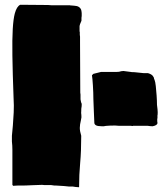

<svg xmlns="http://www.w3.org/2000/svg" viewBox="-20 -771 696 806"><path d="M312 15 298 14 285 12H269Q262 11 249 10Q236 9 217 8Q205 8 202 7Q198 6 195 6Q192 6 189 6H167L157 5Q129 6 114.5 6.5Q100 7 92 7.5Q84 8 73 8H53L35 9L32 5V-142Q32 -150 31.5 -159.5Q31 -169 30 -177V-201L34 -244Q36 -269 37.5 -298.5Q39 -328 37 -359Q33 -467 32 -537Q31 -607 33.5 -649Q36 -691 42 -714Q50 -744 65 -751L182 -750Q187 -749 195 -749Q203 -749 225 -749H273Q275 -748 280 -748Q285 -748 292 -747Q315 -746 321 -729Q323 -720 323 -714.5Q323 -709 323 -704L322 -696V-684Q319 -677 316 -669.5Q313 -662 314 -654V-639Q315 -638 315 -635.5Q315 -633 315 -625L316 -617V-594L317 -382Q318 -379 318 -374Q318 -369 318 -354Q320 -340 323 -335Q323 -323 322 -320Q321 -317 321 -304Q320 -298 321.5 -288.5Q323 -279 320 -268Q315 -247 315 -234Q315 -221 321 -201Q321 -135 316.5 -86.5Q312 -38 312 15ZM416 -241H407Q390 -241 383 -245Q376 -249 376 -256Q375 -277 374 -303Q373 -329 372 -355Q372 -381 370 -412.5Q368 -444 366 -455L372 -461L404 -469H463Q478 -469 481 -470Q484 -471 488.5 -472Q493 -473 498 -473L529 -469Q531 -468 544 -468Q549 -467 558.5 -466.5Q568 -466 583 -464H601Q615 -460 621 -453L626 -445Q626 -441 629 -435Q632 -428 634 -409.5Q636 -391 637.5 -369.5Q639 -348 639 -331Q642 -309 642 -300Q642 -288 641 -286V-275Q640 -274 640 -268Q640 -258 641 -256V-255Q641 -245 621 -241Q617 -241 610.5 -241.5Q604 -242 599 -243H539Q538 -242 535 -242Q532 -242 531 -243H489Q484 -243 477.5 -243Q471 -243 464 -244Q439 -244 432 -243Q428 -243 424.5 -242.5Q421 -242 416 -241Z"/></svg>

Font: Sigmar
Style: Regular
Weight: 400
Designer: Vernon Adams
Foundry: Vernon Adams
Version: Version 1.000; ttfautohint (v1.8.4.7-5d5b);gftools[0.9.24]